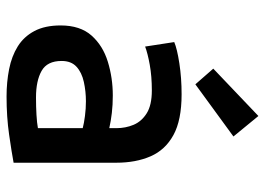

<svg xmlns="http://www.w3.org/2000/svg" viewBox="-134 -682 827 600"><g transform="rotate(90 280.0 -381.5)"><path d="M281 12Q236 12 195.5 4Q155 -4 124.5 -23Q94 -42 76.5 -75Q59 -108 59 -157Q59 -218 90.5 -253.5Q122 -289 172.5 -304.5Q223 -320 278 -320Q307 -320 332.5 -317Q358 -314 380 -309V-331Q380 -360 369.5 -385Q359 -410 333.5 -426Q308 -442 262 -442Q218 -442 182 -435.5Q146 -429 125 -421L111 -512Q132 -521 177.5 -528Q223 -535 274 -535Q355 -535 401.5 -509.5Q448 -484 468 -438Q488 -392 488 -331V-10Q456 -4 400.5 4Q345 12 281 12ZM284 -80Q313 -80 338.5 -81.5Q364 -83 380 -86V-226Q365 -230 342 -233Q319 -236 296 -236Q265 -236 235.5 -229.5Q206 -223 188 -206.5Q170 -190 170 -160Q170 -115 201 -97.5Q232 -80 284 -80ZM243 -578 194 -634 342 -775 406 -697Z"/></g></svg>

Font: Ubuntu Sans Mono Medium
Style: Regular
Weight: 500
Monospace: yes
Designer: Dalton Maag Ltd
Foundry: Dalton Maag Ltd
Version: Version 1.006